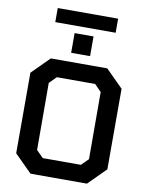

<svg xmlns="http://www.w3.org/2000/svg" viewBox="-110 -1133 922 1209"><g transform="rotate(10 351.5 -528.5)"><path d="M159 -967V-1057H545V-967ZM291 -794V-920H412V-794ZM171 0 60 -111V-626L171 -737H532L643 -626V-111L532 0ZM230 -110H474L518 -154L517 -583L474 -627H229L185 -583L186 -154Z"/></g></svg>

Font: Tomorrow Medium
Style: Regular
Weight: 500
Designer: Tony de Marco, Monica Rizzolli
Foundry: Just in Type
Version: Version 2.002